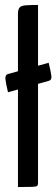

<svg xmlns="http://www.w3.org/2000/svg" viewBox="-20 -755 228 775"><path d="M52.5 0V-698Q52.5 -717 59 -724.5Q65.6 -732.1 83.4 -733.5Q101.2 -735 133.5 -735V-16.5Q133.5 -8.2 130.4 -4.9Q127.3 -1.6 110.3 -0.8Q93.4 0 52.5 0ZM12.2 -382.6Q3.6 -419 1.9 -435.8Q0.1 -452.6 12.2 -456.2L176.4 -501.6Q185.6 -464.9 187.4 -448.3Q189.2 -431.7 177 -428.7Z"/></svg>

Font: Yanone Kaffeesatz ExtraLight
Style: Regular
Weight: 200
Designer: Yanone (Cyrillic: Daniel Pouzeot, Huerta Tipografica, and Cyreal)
Foundry: Yanone
Version: Version 2.003